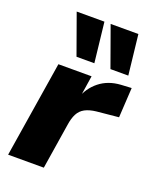

<svg xmlns="http://www.w3.org/2000/svg" viewBox="-142 -847 752 930"><g transform="rotate(20 233.5 -382.5)"><path d="M15 0 94 -495H265L246 -371H239Q258 -429 303 -465Q348 -501 413 -505L467 -508L458 -354L345 -343Q310 -339 287.5 -327Q265 -315 253 -292Q241 -269 236 -234L199 0ZM339 -559 265 -765H408L431 -559ZM164 -559 90 -765H233L256 -559Z"/></g></svg>

Font: Nunito Sans 11pt Black
Style: Italic
Weight: 900
Italic angle: -9°
Version: Version 3.101;gftools[0.9.27]